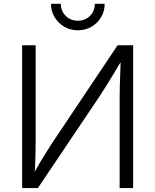

<svg xmlns="http://www.w3.org/2000/svg" viewBox="-20 -958 791 978"><path d="M658.2 0H589.4V-461.4Q589.4 -482.4 590.1 -513.4Q590.8 -544.4 592.5 -583.5Q594.2 -622.6 595.2 -667.5L608.4 -664.6Q579.6 -616.7 557.9 -580.6Q536.1 -544.4 518.1 -515.6Q500 -486.8 482.4 -460.4L172.9 0H92.8V-727.5H161.6V-243.2Q161.6 -220.7 161.1 -190.9Q160.6 -161.1 159.4 -127.4Q158.2 -93.8 155.3 -59.1L144.5 -61Q163.1 -95.2 181.6 -126.7Q200.2 -158.2 217.3 -185.1Q234.4 -211.9 247.6 -232.4L579.1 -727.5H658.2ZM376.5 -803.7Q338.4 -803.7 307.4 -821.8Q276.4 -839.8 258.1 -870.4Q239.7 -900.9 239.7 -938.5H290Q290 -901.4 314.7 -877Q339.4 -852.5 376.5 -852.5Q413.6 -852.5 438.2 -877Q462.9 -901.4 462.9 -938.5H513.2Q513.2 -900.9 495.1 -870.4Q477.1 -839.8 446 -821.8Q415 -803.7 376.5 -803.7Z"/></svg>

Font: Inter 17pt Light
Style: Regular
Weight: 300
Version: Version 4.001;git-66647c0bb